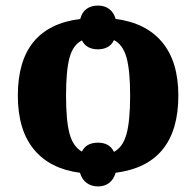

<svg xmlns="http://www.w3.org/2000/svg" viewBox="-20 -614 703 689"><path d="M267 6Q159 -8 101.5 -78Q44 -148 44 -271Q44 -518 268 -546Q274 -570 290.5 -582Q307 -594 332 -594Q355 -594 371.5 -582Q388 -570 395 -546Q504 -532 562 -462.5Q620 -393 620 -271Q620 -23 395 6Q388 30 371.5 42.5Q355 55 332 55Q308 55 291 42.5Q274 30 267 6ZM332 -102Q373 -102 389 -69Q421 -86 434 -133Q447 -180 447 -271Q447 -361 434 -407.5Q421 -454 389 -470Q381 -453 366 -445Q351 -437 332 -437Q290 -437 274 -469Q242 -453 229.5 -407Q217 -361 217 -271Q217 -181 229.5 -134.5Q242 -88 274 -70Q289 -102 332 -102Z"/></svg>

Font: Noto Serif ExtraBold
Style: Regular
Weight: 800
Designer: Monotype Design Team
Foundry: Monotype Imaging Inc.
Version: Version 1.001